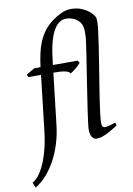

<svg xmlns="http://www.w3.org/2000/svg" viewBox="-153 -806 765 1107"><g transform="rotate(-10 229.5 -252.5)"><path d="M357.9 20Q344.2 20 333.5 5.4Q322.8 -9.3 322.8 -38.1Q322.8 -49.8 326.7 -81.1Q330.6 -112.3 336.9 -155.3Q343.3 -198.2 351.1 -249.5Q358.9 -300.8 366.9 -352.5Q375 -404.3 382.6 -452.9Q390.1 -501.5 395.5 -540Q399.9 -571.8 399.4 -598.4Q398.9 -625 391.6 -642.1Q386.7 -653.3 377.7 -662.6Q368.7 -671.9 356.9 -678.5Q345.2 -685.1 332 -688.5Q318.8 -691.9 305.7 -691.9Q284.2 -691.9 267.6 -680.9Q251 -669.9 238.5 -651.6Q226.1 -633.3 217.3 -609.6Q208.5 -585.9 202.6 -560.5Q196.8 -535.2 192.9 -510.3Q189 -485.4 187 -464.8L184.1 -441.9H328.6L338.4 -428.2Q333.5 -421.4 325.2 -413.3Q316.9 -405.3 307.6 -397.9Q298.3 -390.6 289.8 -384.5Q281.2 -378.4 276.4 -376Q273.9 -382.8 265.6 -387Q257.3 -391.1 244.9 -393.6Q232.4 -396 216.3 -397Q200.2 -397.9 182.1 -397.9H179.2L144 -94.2Q137.7 -40.5 122.3 9.5Q106.9 59.6 83.7 102.8Q60.5 146 30.3 180.4Q0 214.8 -36.1 236.8L-48.8 206.1Q-24.4 192.4 -4.6 163.1Q15.1 133.8 30 95.7Q44.9 57.6 54.7 14.9Q64.5 -27.8 68.8 -67.9L106.9 -397.9H33.2L25.9 -413.1L75.2 -441.9H111.8Q116.7 -481 124.3 -517.1Q131.8 -553.2 145 -585.4Q158.2 -617.7 179 -645.8Q199.7 -673.8 230.5 -696.8Q256.8 -715.8 285.2 -729Q313.5 -742.2 343.8 -742.2Q358.9 -742.2 378.2 -738.5Q397.5 -734.9 420.4 -723.1Q438.5 -713.4 450.7 -702.6Q462.9 -691.9 474.1 -675.3Q477.5 -670.4 478.8 -661.1Q480 -651.9 479.7 -639.9Q479.5 -627.9 478 -614.5Q476.6 -601.1 475.1 -587.9Q470.2 -547.9 462.6 -498.8Q455.1 -449.7 446.8 -397.7Q438.5 -345.7 430.2 -294.2Q421.9 -242.7 415 -198Q408.2 -153.3 404.1 -118.7Q399.9 -84 399.9 -65.9Q399.9 -49.3 404.5 -43.2Q409.2 -37.1 417 -37.1Q428.2 -37.1 443.1 -41Q458 -44.9 480 -53.2L485.8 -35.2Q461.9 -20 443.6 -9.5Q425.3 1 410.4 7.6Q395.5 14.2 382.8 17.1Q370.1 20 357.9 20Z"/></g></svg>

Font: Akkhara
Style: Italic
Weight: 400
Italic angle: -7°
Designer: J. Victor Gaultney
Version: Version 1.00 June 13, 2006, initial release